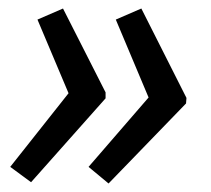

<svg xmlns="http://www.w3.org/2000/svg" viewBox="-20 -488 496 451"><path d="M235 -57 417 -245 418 -258 312 -468 252 -442 329 -259 188 -96ZM53 -60 228 -257V-271L128 -468L68 -442L141 -269L4 -96Z"/></svg>

Font: Noto Sans SemiCondensed
Style: Italic
Weight: 400
Width: 4
Italic angle: -12°
Designer: Monotype Design Team
Foundry: Monotype Imaging Inc.
Version: Version 2.013